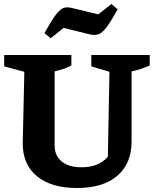

<svg xmlns="http://www.w3.org/2000/svg" viewBox="-20 -931 774 963"><path d="M367 12Q237 12 165.5 -47Q94 -106 94 -211L102 -571L1 -598V-655H338V-603Q321 -593 301.5 -586.5Q282 -580 254 -573V-202Q254 -150 289.5 -121Q325 -92 389 -92Q476 -92 521 -145L529 -571L438 -598V-655H731V-603Q710 -593 687.5 -585.5Q665 -578 640 -573V-222Q640 -110 568 -49Q496 12 367 12ZM234 -739 203 -765Q231 -815 250 -843Q269 -871 283.5 -882Q298 -893 311.5 -894Q325 -895 341 -891L473 -859L539 -911L570 -884Q536 -823 514.5 -794.5Q493 -766 474.5 -759.5Q456 -753 433 -758L299 -791Z"/></svg>

Font: Piazzolla SC
Style: Bold
Weight: 700
Designer: Juan Pablo del Peral
Foundry: Huerta Tipografica
Version: Version 1.330